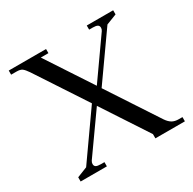

<svg xmlns="http://www.w3.org/2000/svg" viewBox="-155 -862 1027 1021"><g transform="rotate(-30 358.5 -351.0)"><path d="M22 -676.8V-702.1H251V-676.8H204.1L387.2 -397.9L555.2 -636.2Q561 -645 561 -653.8Q561 -666.5 552 -671.6Q543 -676.8 522.9 -676.8H501V-702.1H663.1V-676.8L599.1 -651.9L402.8 -374L605 -65.9Q619.1 -44.9 635.3 -35.4Q651.4 -25.9 675.8 -25.9H698.2V0H517.1V-25.9L334 -305.2L165 -66.9Q159.2 -58.1 159.2 -48.8Q159.2 -36.1 168 -31Q176.8 -25.9 196.8 -25.9H219.2V0H58.1V-25.9L121.1 -50.8L317.9 -330.1L116.2 -637.2Q100.6 -660.2 89.4 -668.5Q78.1 -676.8 55.2 -676.8Z"/></g></svg>

Font: Dihjauti S
Style: Bold
Weight: 700
Designer: T. Christopher White
Version: Version 3.0.0